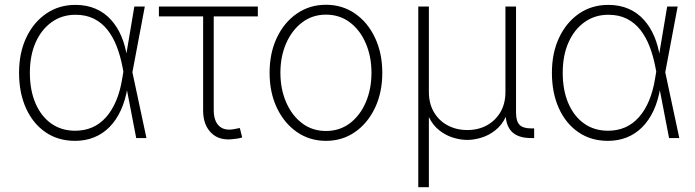

<svg xmlns="http://www.w3.org/2000/svg" viewBox="-20 -573 2885 797"><path d="M291.5 11.7Q221.2 11.7 168.9 -24.2Q116.7 -60.1 87.9 -123.8Q59.1 -187.5 59.1 -271Q59.1 -353.5 89.1 -417Q119.1 -480.5 171.9 -516.6Q224.6 -552.7 293 -552.7Q340.3 -552.7 377.4 -536.4Q414.6 -520 440.9 -490.7Q467.3 -461.4 483.9 -422.1Q500.5 -382.8 507.3 -336.9H522L529.3 -274.4L587.9 0H545.4L488.8 -293.5Q480 -340.3 464.6 -380.1Q449.2 -419.9 425.8 -449.5Q402.3 -479 369.6 -495.4Q336.9 -511.7 293.5 -511.7Q237.3 -511.7 194.6 -481.2Q151.9 -450.7 127.9 -396.7Q104 -342.8 104 -271Q104 -198.7 127.2 -144.5Q150.4 -90.3 192.6 -60.3Q234.9 -30.3 292 -30.3Q331.1 -30.3 363.3 -44.4Q395.5 -58.6 420.4 -86.7Q445.3 -114.7 462.4 -155.5Q479.5 -196.3 487.8 -249.5L537.6 -545.9H581.1L529.3 -271.5L522.5 -210H509.3Q500.5 -156.2 481.4 -115Q462.4 -73.7 434.3 -45.4Q406.2 -17.1 370.1 -2.7Q334 11.7 291.5 11.7Z M951.7 3.9Q891.6 12.7 857.4 -20.8Q823.2 -54.2 823.2 -114.3V-504.9H639.6V-545.9H1050.3V-504.9H867.2V-116.7Q867.2 -71.8 888.7 -50.8Q910.2 -29.8 949.7 -36.6Q955.1 -37.6 962.4 -39.1Q969.7 -40.5 975.6 -41.5L985.4 -2.4Q978 0 969.2 1.7Q960.4 3.4 951.7 3.9Z M1333 11.7Q1265.6 11.7 1212.6 -24.9Q1159.7 -61.5 1129.4 -125.2Q1099.1 -189 1099.1 -271Q1099.1 -353 1129.4 -416.7Q1159.7 -480.5 1212.6 -516.8Q1265.6 -553.2 1333 -553.2Q1400.9 -553.2 1453.6 -516.8Q1506.3 -480.5 1536.6 -416.5Q1566.9 -352.5 1566.9 -271Q1566.9 -189 1536.6 -125.2Q1506.3 -61.5 1453.6 -24.9Q1400.9 11.7 1333 11.7ZM1333 -29.3Q1390.1 -29.3 1432.6 -61.5Q1475.1 -93.8 1498.5 -148.7Q1522 -203.6 1522 -271Q1522 -337.9 1498.5 -392.8Q1475.1 -447.8 1432.6 -480Q1390.1 -512.2 1333 -512.2Q1276.4 -512.2 1233.9 -479.7Q1191.4 -447.3 1167.7 -392.8Q1144 -338.4 1144 -271Q1144 -203.6 1167.7 -148.7Q1191.4 -93.8 1233.9 -61.5Q1276.4 -29.3 1333 -29.3Z M1716.3 204.1V-545.9H1760.3V-191.4Q1760.3 -143.1 1781.2 -107.4Q1802.2 -71.8 1838.4 -52.5Q1874.5 -33.2 1919.9 -33.2Q1965.3 -33.2 2001 -52.7Q2036.6 -72.3 2057.4 -107.7Q2078.1 -143.1 2078.1 -191.4V-545.9H2122.1V-105.5Q2122.1 -69.8 2136.7 -54.9Q2151.4 -40 2184.6 -40H2197.3V0H2183.6Q2130.9 0 2104.7 -26.1Q2078.6 -52.2 2078.6 -105.5V-177.2H2097.2Q2097.2 -124.5 2080.1 -88.9Q2063 -53.2 2035.9 -32Q2008.8 -10.7 1978 -1.5Q1947.3 7.8 1919.4 7.8Q1892.1 7.8 1861.3 -1.5Q1830.6 -10.7 1803.5 -32Q1776.4 -53.2 1759.3 -88.9Q1742.2 -124.5 1742.2 -177.2H1760.3V204.1Z M2503.4 11.7Q2433.1 11.7 2380.9 -24.2Q2328.6 -60.1 2299.8 -123.8Q2271 -187.5 2271 -271Q2271 -353.5 2301 -417Q2331.1 -480.5 2383.8 -516.6Q2436.5 -552.7 2504.9 -552.7Q2552.2 -552.7 2589.4 -536.4Q2626.5 -520 2652.8 -490.7Q2679.2 -461.4 2695.8 -422.1Q2712.4 -382.8 2719.2 -336.9H2733.9L2741.2 -274.4L2799.8 0H2757.3L2700.7 -293.5Q2691.9 -340.3 2676.5 -380.1Q2661.1 -419.9 2637.7 -449.5Q2614.3 -479 2581.5 -495.4Q2548.8 -511.7 2505.4 -511.7Q2449.2 -511.7 2406.5 -481.2Q2363.8 -450.7 2339.8 -396.7Q2315.9 -342.8 2315.9 -271Q2315.9 -198.7 2339.1 -144.5Q2362.3 -90.3 2404.5 -60.3Q2446.8 -30.3 2503.9 -30.3Q2543 -30.3 2575.2 -44.4Q2607.4 -58.6 2632.3 -86.7Q2657.2 -114.7 2674.3 -155.5Q2691.4 -196.3 2699.7 -249.5L2749.5 -545.9H2793L2741.2 -271.5L2734.4 -210H2721.2Q2712.4 -156.2 2693.4 -115Q2674.3 -73.7 2646.2 -45.4Q2618.2 -17.1 2582 -2.7Q2545.9 11.7 2503.4 11.7Z"/></svg>

Font: Inter ExtraLight
Style: Regular
Weight: 250
Designer: Rasmus Andersson
Foundry: rsms
Version: Version 4.001;git-66647c0bb